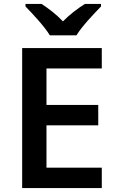

<svg xmlns="http://www.w3.org/2000/svg" viewBox="-20 -959 598 979"><path d="M234 -779H370C397 -824 459 -889 495 -926V-939H413C378 -917 336 -886 301 -850C267 -886 227 -916 192 -939H110V-926C147 -888 207 -824 234 -779ZM499 0V-104H217V-320H481V-424H217V-610H499V-714H93V0Z"/></svg>

Font: Noto Sans Kayah Li SemiBold
Style: Regular
Weight: 600
Designer: Monotype Design Team, Sérgio Martins
Foundry: Monotype Imaging Inc.
Version: Version 2.002